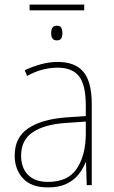

<svg xmlns="http://www.w3.org/2000/svg" viewBox="-20 -807 498 837"><path d="M347 -787V-762H109V-787ZM227 -695Q242 -695 247 -686Q252 -677 252 -663Q252 -648 247 -639.5Q242 -631 227 -631Q203 -631 203 -663Q203 -677 208.5 -686Q214 -695 227 -695ZM232 -537Q307 -537 343.5 -494Q380 -451 380 -353V0H358L355 -99H353Q342 -71 322 -46Q302 -21 269.5 -5.5Q237 10 189 10Q116 10 80 -29.5Q44 -69 44 -129Q44 -208 103 -247.5Q162 -287 266 -295L354 -301V-347Q354 -437 324.5 -474.5Q295 -512 232 -512Q200 -512 167.5 -504Q135 -496 98 -476L88 -501Q122 -517 158.5 -527Q195 -537 232 -537ZM267 -271Q175 -265 123.5 -231Q72 -197 72 -129Q72 -75 102.5 -44.5Q133 -14 189 -14Q276 -14 314.5 -71.5Q353 -129 354 -220V-277Z"/></svg>

Font: Noto Sans SemiCondensed Thin
Style: Regular
Weight: 100
Width: 4
Designer: Monotype Design Team
Foundry: Monotype Imaging Inc.
Version: Version 2.013; ttfautohint (v1.8.4.7-5d5b)